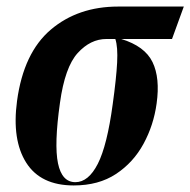

<svg xmlns="http://www.w3.org/2000/svg" viewBox="-20 -556 581 586"><path d="M205 10Q104 10 60 -59.5Q16 -129 32 -248Q52 -395 135 -465.5Q218 -536 341 -536H541L505 -437H350Q422 -415 445.5 -366.5Q469 -318 458 -240Q449 -174 418 -117Q387 -60 334 -25Q281 10 205 10ZM210 0Q250 0 278.5 -56Q307 -112 324 -238Q335 -317 337.5 -365Q340 -413 332 -437H305Q256 -437 217 -394Q178 -351 163 -242Q145 -115 157 -57.5Q169 0 210 0Z"/></svg>

Font: Noto Serif Display ExtraCondensed
Style: Bold Italic
Weight: 700
Width: 2
Italic angle: -12°
Designer: Monotype Design Team
Foundry: Monotype Imaging Inc.
Version: Version 2.009